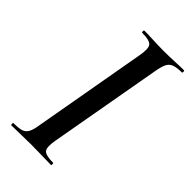

<svg xmlns="http://www.w3.org/2000/svg" viewBox="-198 -685 745 745"><g transform="rotate(45 174.0 -312.5)"><path d="M23 0Q20 0 20 -6Q20 -12 23 -12Q52 -12 66.5 -17Q81 -22 88.5 -37Q96 -52 100 -81L182 -544Q190 -587 179.5 -600Q169 -613 128 -613Q125 -613 125 -619Q125 -625 128 -625Q150 -625 177.5 -623.5Q205 -622 235 -622Q269 -622 296.5 -623.5Q324 -625 345 -625Q348 -625 348 -619Q348 -613 345 -613Q317 -613 302 -607Q287 -601 280 -586Q273 -571 268 -542L186 -81Q178 -38 188 -25Q198 -12 240 -12Q242 -12 242 -6Q242 0 240 0Q218 0 191 -1Q164 -2 131 -2Q101 -2 73.5 -1Q46 0 23 0Z"/></g></svg>

Font: Cormorant Light SemiBold
Style: Italic
Weight: 600
Italic angle: -10°
Version: Version 4.000